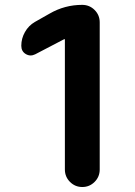

<svg xmlns="http://www.w3.org/2000/svg" viewBox="-20 -750 540 770"><path d="M309.6 -730.5Q338.9 -730.5 359.4 -710Q379.9 -689.5 379.9 -660.2V-70.3Q379.9 -41 359.4 -20.5Q338.9 0 310.1 0Q281.2 0 260.7 -20.5Q240.2 -41 240.2 -70.3V-591.8Q240.2 -592.8 239.3 -592.8H237.3L121.1 -532.2Q101.6 -522.5 83.5 -533.2Q65.4 -543.9 65.4 -566.4Q65.4 -595.7 80.1 -621.6Q94.7 -647.5 120.1 -662.1L178.7 -695.3Q239.3 -730.5 309.6 -730.5Z"/></svg>

Font: Rounded-X Mgen+ 1m bold
Style: Bold
Weight: 700
Designer: [Source Han Sans]
Ryoko NISHIZUKA  (kana & ideographs); Paul D. Hunt (Latin, Greek & Cyrillic); Wenlong ZHANG  (bopomofo
Version: Version 1.059.20150602